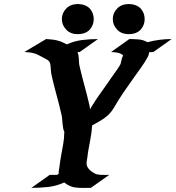

<svg xmlns="http://www.w3.org/2000/svg" viewBox="-20 -930 869 950"><path d="M620.1 -736.8Q643.1 -736.8 666 -734.9Q689 -732.9 709.5 -721.2Q769 -736.8 829.1 -736.8L738.3 -672.4Q732.9 -672.4 728 -672.1Q723.1 -671.9 717.8 -671.4Q716.8 -665.5 715.6 -659.7Q714.4 -653.8 711.4 -648.9Q697.3 -622.6 679.9 -598.6Q662.6 -574.7 645.5 -550.3Q625.5 -521.5 605.5 -493.4Q585.4 -465.3 566.9 -435.5Q554.7 -415 542.5 -395Q530.3 -375 512.7 -358.4Q495.1 -342.8 475.3 -331.8Q455.6 -320.8 435.5 -309.1Q434.6 -289.6 431.9 -270Q429.2 -250.5 425.5 -231.2Q421.9 -211.9 418.2 -192.4Q414.6 -172.9 412.6 -153.3Q411.6 -144.5 409.7 -135.5Q407.7 -126.5 408.7 -117.2Q409.2 -109.9 413.1 -103Q417 -96.2 422.9 -90.3Q428.7 -84.5 435.5 -79.8Q442.4 -75.2 448.2 -71.8Q452.6 -69.3 459 -67.4Q463.4 -67.4 467.8 -66.4Q472.2 -65.4 476.6 -64.9Q487.8 -64 498.5 -64.5Q509.3 -64.9 520.5 -64.9L429.7 -0.5Q410.2 -0.5 390.9 -0.2Q371.6 0 352.1 -2.4Q343.8 -3.4 335 -6.3Q326.2 -9.3 318.8 -13.2Q307.1 -19.5 297.9 -27.3Q258.8 -9.3 218.5 -4.9Q178.2 -0.5 135.3 -0.5L226.1 -64.9H262.7L270.5 -70.3Q269.5 -79.6 271.5 -88.6Q273.4 -97.7 274.4 -106.9Q277.8 -135.7 283 -163.3Q288.1 -190.9 293 -218.8Q295.4 -232.9 296.6 -246.3Q297.9 -259.8 297.9 -273.9L299.3 -274.4Q294.4 -285.2 292.5 -295.9Q290.5 -306.6 289.6 -317.1Q288.6 -327.6 287.8 -338.6Q287.1 -349.6 284.7 -360.8Q273.4 -410.6 260 -459.2Q246.6 -507.8 235.4 -557.1Q231.9 -572.8 231.4 -587.9Q231 -603 227.5 -618.7Q222.2 -629.9 212.6 -635Q203.1 -640.1 192.4 -646Q179.2 -653.3 169.2 -658.2Q159.2 -663.1 149.2 -666Q139.2 -668.9 127.7 -670.4Q116.2 -671.9 101.1 -672.9L208 -736.8Q224.1 -735.8 237.3 -734.4Q250.5 -732.9 262.5 -730Q274.4 -727.1 286.1 -722.2Q297.9 -717.3 311 -710.4Q346.7 -727.1 386.5 -731.9Q426.3 -736.8 464.8 -736.8L374 -672.4H363.3Q366.7 -665 368.2 -656.2Q369.6 -647.5 370.1 -638.2Q370.6 -628.9 371.1 -619.9Q371.6 -610.8 373.5 -603.5Q384.8 -554.2 398.2 -505.6Q411.6 -457 422.9 -407.2Q424.8 -398.4 425.8 -389.6L435.5 -406.2Q452.1 -433.1 470.2 -459Q488.3 -484.9 506.8 -510.7Q518.6 -527.3 529.8 -543.9Q541 -560.5 553.2 -577.1Q559.1 -585.4 562.5 -590.1Q565.9 -594.7 570.8 -603Q571.8 -605 572.8 -606.7Q573.7 -608.4 574.7 -610.4L575.7 -611.8L577.1 -615.7Q578.1 -619.6 578.9 -623Q579.6 -626.5 580.6 -630.4Q582 -637.2 584 -643.6Q585.9 -649.9 589.4 -656.2Q577.1 -666 564.2 -668.7Q551.3 -671.4 535.6 -672.4H529.3ZM617.2 -761.2Q579.1 -761.2 559.1 -784.2Q538.1 -806.2 538.1 -835.4Q538.1 -865.2 559.1 -887.2Q579.1 -909.2 617.2 -910.2Q655.8 -909.2 676.8 -887.2Q695.8 -865.2 695.8 -835.4Q695.8 -806.2 676.8 -784.2Q655.8 -761.2 617.2 -761.2ZM364.7 -761.2Q327.1 -761.2 307.1 -784.2Q286.1 -806.2 286.1 -835.4Q286.1 -865.2 307.1 -887.2Q327.1 -909.2 364.7 -910.2Q403.8 -909.2 424.8 -887.2Q443.8 -865.2 443.8 -835.4Q443.8 -806.2 424.8 -784.2Q403.8 -761.2 364.7 -761.2ZM469.7 -64.5Q471.7 -64.5 472.7 -64.2Q473.6 -64 472.7 -64.5Z"/></svg>

Font: Autopia Bold Italic
Style: Bold Italic
Weight: 700
Italic angle: -104°
Designer: Antoine Gelgon
Foundry: Antoine Gelgon
Version: V.1.0